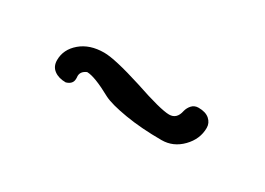

<svg xmlns="http://www.w3.org/2000/svg" viewBox="-18 -738 512 371"><g transform="rotate(30 237.5 -552.5)"><path d="M196 -527Q156 -549 139 -549Q125 -543 127 -530V-527Q127 -515 113 -511Q97 -511 87 -518.5Q77 -526 77 -540Q77 -564 97 -581Q117 -598 149 -598Q173 -598 236 -578Q298 -557 317 -557Q334 -557 338 -577Q340 -585 345.5 -591Q351 -597 360 -597Q376 -597 384.5 -589.5Q393 -582 393 -571Q393 -546 374 -526.5Q355 -507 329 -507Q284 -507 248 -513Q212 -519 196 -527Z"/></g></svg>

Font: Amatic SC
Style: Bold
Weight: 700
Designer: Multiple Designers
Foundry: Vernon Adams
Version: Version 2.505